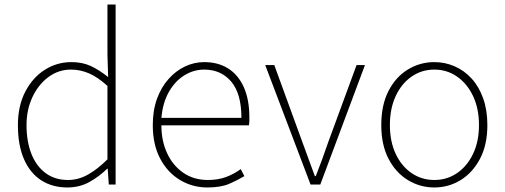

<svg xmlns="http://www.w3.org/2000/svg" viewBox="-20 -814 2229 847"><path d="M277 13Q211 13 162 -18.5Q113 -50 86 -111.5Q59 -173 59 -262Q59 -347 91.5 -409.5Q124 -472 177.5 -506Q231 -540 295 -540Q343 -540 380 -523Q417 -506 457 -474L454 -573V-794H490V0H460L455 -70H453Q420 -37 376 -12Q332 13 277 13ZM280 -20Q326 -20 368.5 -44Q411 -68 454 -111V-435Q411 -474 372.5 -490.5Q334 -507 293 -507Q238 -507 193.5 -474Q149 -441 123 -385.5Q97 -330 97 -262Q97 -190 118.5 -135.5Q140 -81 181 -50.5Q222 -20 280 -20Z M895 13Q829 13 774 -20Q719 -53 686.5 -114.5Q654 -176 654 -262Q654 -327 672.5 -378Q691 -429 723.5 -465.5Q756 -502 796.5 -521Q837 -540 881 -540Q942 -540 986.5 -512Q1031 -484 1055.5 -429.5Q1080 -375 1080 -297Q1080 -289 1080 -280.5Q1080 -272 1078 -261H692Q692 -192 717.5 -137.5Q743 -83 789 -51.5Q835 -20 897 -20Q942 -20 977 -33Q1012 -46 1042 -68L1058 -37Q1028 -19 991 -3Q954 13 895 13ZM692 -294H1045Q1045 -401 1000 -454Q955 -507 881 -507Q834 -507 793 -481.5Q752 -456 725 -408.5Q698 -361 692 -294Z M1350 0 1150 -527H1190L1314 -187Q1328 -149 1342 -110.5Q1356 -72 1369 -37H1373Q1387 -72 1401 -110.5Q1415 -149 1428 -187L1553 -527H1590L1393 0Z M1896 13Q1833 13 1779.5 -19.5Q1726 -52 1694 -113.5Q1662 -175 1662 -262Q1662 -351 1694 -413Q1726 -475 1779.5 -507.5Q1833 -540 1896 -540Q1943 -540 1985.5 -521.5Q2028 -503 2060.5 -467.5Q2093 -432 2111.5 -380Q2130 -328 2130 -262Q2130 -175 2097.5 -113.5Q2065 -52 2012 -19.5Q1959 13 1896 13ZM1896 -20Q1952 -20 1996.5 -50.5Q2041 -81 2067 -135.5Q2093 -190 2093 -262Q2093 -335 2067 -390Q2041 -445 1996.5 -476Q1952 -507 1896 -507Q1840 -507 1795.5 -476Q1751 -445 1725.5 -390Q1700 -335 1700 -262Q1700 -190 1725.5 -135.5Q1751 -81 1795.5 -50.5Q1840 -20 1896 -20Z"/></svg>

Font: Noto Sans SC Thin
Style: Regular
Weight: 100
Designer: Ryoko NISHIZUKA 西塚涼子 (kana, bopomofo & ideographs); Paul D. Hunt (Latin, Greek & Cyrillic); Sandoll Communications 산돌커뮤니
Foundry: Adobe
Version: Version 2.004-H2;hotconv 1.0.118;makeotfexe 2.5.65603